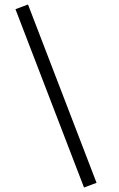

<svg xmlns="http://www.w3.org/2000/svg" viewBox="-20 -712 530 857"><path d="M49 -671 105 -692 411 104 355 125Z"/></svg>

Font: Caladea
Style: Regular
Weight: 400
Designer: Carolina Giovagnoli and Andres Torresi
Foundry: Carolina Giovagnoli & Andres Torresi
Version: Version 1.001